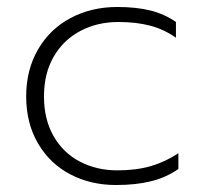

<svg xmlns="http://www.w3.org/2000/svg" viewBox="-20 -515 586 550"><path d="M55 -239Q55 -315 89 -373.5Q123 -432 182.5 -463.5Q242 -495 316 -495Q370 -495 410.5 -485Q451 -475 484 -452V-407Q450 -431 410 -441.5Q370 -452 319 -452Q259 -452 210.5 -426.5Q162 -401 134 -353Q106 -305 106 -239Q106 -173 133.5 -125Q161 -77 209 -52Q257 -27 316 -27Q370 -27 411.5 -39Q453 -51 491 -76V-31Q457 -7 413.5 4Q370 15 312 15Q240 15 181.5 -15.5Q123 -46 89 -104Q55 -162 55 -239Z"/></svg>

Font: Prompt ExtraLight
Style: Regular
Weight: 275
Designer: Katatrad Team
Foundry: CadsonDemak
Version: Version 1.001